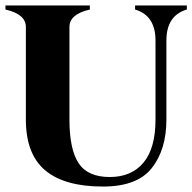

<svg xmlns="http://www.w3.org/2000/svg" viewBox="-30 -680 706 705"><path d="M656 -660V-645Q581 -623 581 -531V-241Q581 -131 527.5 -63Q474 5 348 5Q207 5 136 -54.5Q65 -114 65 -241V-581Q65 -628 -10 -645V-660H300V-645Q225 -628 225 -581V-241Q225 -132 258.5 -81Q292 -30 373 -30Q453 -30 497 -83Q541 -136 541 -241V-531Q541 -623 466 -645V-660Z"/></svg>

Font: FFF_NEPSZA-BADSAG Bold
Style: Regular
Weight: 700
Designer: bBox Type GmbH
Foundry: bBox Type GmbH
Version: Version 0.002